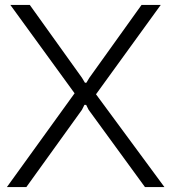

<svg xmlns="http://www.w3.org/2000/svg" viewBox="-20 -760 695 780"><path d="M283 -381 22 -740H101L313 -444L325 -424H331L343 -444L555 -740H633L370 -377L648 0H569L340 -314L330 -334H323L313 -314L87 0H8Z"/></svg>

Font: Plata Sans Light
Style: Regular
Weight: 300
Designer: Pablo Impallari, Andres Torresi, & Cristiano Sobral
Foundry: Pablo Impallari, Andres Torresi, & Cristiano Sobral
Version: Version 1.00;December 28, 2019;FontCreator 12.0.0.2547 64-bi